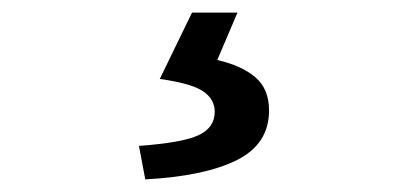

<svg xmlns="http://www.w3.org/2000/svg" viewBox="-20 -24 655 304"><path d="M210 260 200 207Q269 202 294.5 190Q320 178 320 153Q320 133 301.5 120.5Q283 108 233 101L284 -4H356L324 71Q363 80 384.5 98.5Q406 117 406 151Q406 204 355 229.5Q304 255 210 260Z"/></svg>

Font: Noto Sans JP Thin Medium
Style: Regular
Weight: 500
Version: Version 2.004-H2;hotconv 1.0.118;makeotfexe 2.5.65603